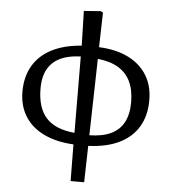

<svg xmlns="http://www.w3.org/2000/svg" viewBox="-61 -789 945 1060"><g transform="rotate(5 411.0 -258.5)"><path d="M370 216 368 13Q273 8 204 -25Q135 -58 98.5 -116.5Q62 -175 62 -253Q62 -336 97.5 -396.5Q133 -457 201 -492Q269 -527 366 -534L361 -726L454 -733L467 -726L462 -534Q557 -530 624.5 -496.5Q692 -463 728 -404.5Q764 -346 764 -266Q764 -181 727.5 -119.5Q691 -58 621 -24Q551 10 450 14L445 216ZM368 -51 366 -474Q263 -471 211.5 -422.5Q160 -374 160 -280Q160 -172 210.5 -116.5Q261 -61 368 -51ZM451 -45Q523 -46 570.5 -68.5Q618 -91 641.5 -135.5Q665 -180 665 -246Q665 -314 642.5 -361Q620 -408 575 -435Q530 -462 461 -469Z"/></g></svg>

Font: Literata Variable Black
Style: Regular
Weight: 900
Designer: Latin by Veronika Burian and Jose Scaglione. Greek by Irene Vlachou. Cyrillic by Vera Evstafieva.
Foundry: TypeTogether
Version: Version 3.021